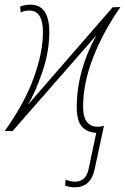

<svg xmlns="http://www.w3.org/2000/svg" viewBox="-35 -558 533 818"><path d="M368 164 408 -22Q395 -18 382 -18Q319 -18 319 -103Q319 -202 361 -311Q403 -420 478 -528L445 -527L85 -113Q117 -168 146 -253Q175 -338 175 -421Q175 -538 95 -538Q70 -538 51 -530L53 -505Q69 -513 90 -513Q148 -513 148 -421Q148 -334 108 -224.5Q68 -115 -15 0H19L375 -407Q292 -255 292 -102Q292 -43 314 -18.5Q336 6 375 8L343 160Q332 216 285 216Q264 216 245 207L242 232Q260 240 283 240Q352 240 368 164Z"/></svg>

Font: Noto Sans Display SemiCondensed Thin
Style: Italic
Weight: 250
Width: 4
Designer: Monotype Design team
Foundry: Monotype Imaging Inc.
Version: 1.000